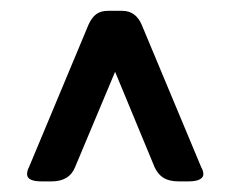

<svg xmlns="http://www.w3.org/2000/svg" viewBox="-20 -616 431 360"><path d="M30.8 -289.1Q30.8 -296.4 34.2 -302.2L146 -569.8Q151.9 -583 160.4 -589.4Q168.9 -595.7 182.6 -595.7H209Q234.4 -595.7 245.6 -569.8L357.4 -302.2Q361.3 -295.9 361.3 -289.1Q361.3 -283.2 354.2 -279.5Q347.2 -275.9 333.5 -275.9H314.9Q297.9 -275.9 287.1 -282.2Q276.4 -288.6 270 -302.2L195.8 -481.4L120.6 -302.2Q109.9 -275.9 76.7 -275.9H58.1Q44.4 -275.9 37.6 -279.3Q30.8 -282.7 30.8 -289.1Z"/></svg>

Font: Jaldi
Style: Bold
Weight: 400
Designer: Pablo Cosgaya and Nicolas Silva
Foundry: Omnibus-Type
Version: Version 1.007